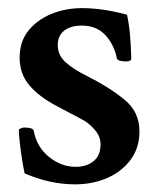

<svg xmlns="http://www.w3.org/2000/svg" viewBox="-20 -453 409 482"><path d="M168 9.8Q106.4 9.8 42 -17.6Q39.1 -29.3 35.6 -50.8Q32.2 -72.3 29.8 -94.2Q27.3 -116.2 27.3 -127.9Q34.2 -132.8 41 -132.8Q62.5 -132.8 64.5 -125Q72.3 -84 103 -59.1Q133.8 -34.2 169.9 -34.2Q197.3 -34.2 214.8 -48.3Q232.4 -62.5 232.4 -90.8Q232.4 -111.3 216.8 -128.4Q201.2 -145.5 187.5 -152.3L123 -186.5Q78.1 -210 53.7 -238.8Q29.3 -267.6 29.3 -308.6Q29.3 -348.6 51.3 -376Q73.2 -403.3 108.9 -418Q144.5 -432.6 185.5 -432.6Q238.3 -432.6 298.8 -416Q303.7 -394.5 306.2 -367.2Q308.6 -339.8 309.6 -306.6Q309.6 -298.8 296.9 -298.8Q275.4 -298.8 273.4 -306.6Q266.6 -340.8 244.6 -364.7Q222.7 -388.7 185.5 -388.7Q157.2 -388.7 141.1 -376Q125 -363.3 125 -339.8Q125 -314.5 144.5 -296.9Q164.1 -279.3 197.3 -262.7Q222.7 -250 246.6 -235.4Q270.5 -220.7 292 -203.1Q330.1 -172.9 330.1 -123Q330.1 -82 308.1 -52.2Q286.1 -22.5 249.5 -6.3Q212.9 9.8 168 9.8Z"/></svg>

Font: Crimson Text SemiBold
Style: Regular
Weight: 600
Designer: Sebastian Kosch
Foundry: Sebastian Kosch
Version: Version 1.100; ttfautohint (v1.8.4)